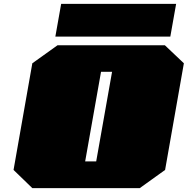

<svg xmlns="http://www.w3.org/2000/svg" viewBox="-20 -972 970 992"><path d="M266 -783 296 -952H890L860 -783ZM147 0 50 -94 147 -645 277 -738H832L930 -645L833 -94L702 0ZM420 -138H477L559 -601H502Z"/></svg>

Font: Tomorrow Black
Style: Italic
Weight: 900
Italic angle: -10°
Designer: Tony de Marco, Monica Rizzolli
Foundry: Just in Type
Version: Version 2.002